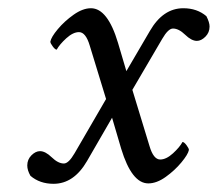

<svg xmlns="http://www.w3.org/2000/svg" viewBox="-20 -445 534 471"><path d="M203.1 -424.8Q244.1 -424.8 269.5 -339.8L290 -270.5L347.7 -369.1Q379.9 -424.8 429.7 -424.8Q463.4 -424.8 486.3 -405.3Q494.1 -390.1 494.1 -379.9Q494.1 -365.2 483.9 -355Q473.6 -344.7 462.9 -344.7Q449.7 -344.7 434.1 -359.9Q418.5 -375 404.3 -375Q392.6 -375 377.9 -349.6L304.7 -224.6L346.7 -86.9Q356.4 -53.7 373 -53.7Q387.7 -53.7 404.3 -68.8Q420.9 -84 427.7 -96.7Q431.6 -96.7 437.5 -88.9Q443.4 -81.1 443.4 -77.1Q441.4 -66.4 425 -46.6Q408.7 -26.9 386.5 -11Q364.3 4.9 343.8 4.9Q303.2 4.9 277.3 -80.1L254.9 -156.2L193.4 -49.8Q161.1 5.9 111.3 5.9Q77.6 5.9 54.7 -13.7Q46.9 -27.3 46.9 -39.1Q46.9 -53.7 57.1 -64Q67.4 -74.2 78.1 -74.2Q91.3 -74.2 106.9 -59.1Q122.6 -43.9 136.7 -43.9Q148.4 -43.9 163.1 -69.3L240.2 -202.1L200.2 -333Q190.4 -366.2 173.8 -366.2Q159.2 -366.2 142.6 -351.1Q126 -335.9 119.1 -323.2Q115.2 -323.2 109.4 -331.1Q103.5 -338.9 103.5 -342.8Q105.5 -354 121.8 -373.5Q138.2 -393.1 160.6 -408.9Q183.1 -424.8 203.1 -424.8Z"/></svg>

Font: Metal
Style: Regular
Weight: 400
Designer: Danh Hong
Version: Version 8.002; ttfautohint (v1.8.3)